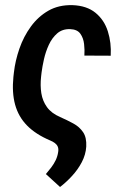

<svg xmlns="http://www.w3.org/2000/svg" viewBox="-20 -559 486 762"><path d="M267.6 -538.6Q324.2 -536.6 358.9 -508.3Q393.6 -480 408 -434.6Q422.4 -389.2 419.4 -337.9L314.9 -338.4Q316.4 -360.4 313.7 -384.3Q311 -408.2 298.8 -425.3Q286.6 -442.4 258.3 -443.4Q227.5 -444.3 207 -426.5Q186.5 -408.7 173.8 -381.1Q161.1 -353.5 154.5 -324Q147.9 -294.4 145 -271.5L143.1 -254.9Q139.2 -220.2 144 -189.2Q148.9 -158.2 166.5 -133.8Q184.1 -109.4 218.3 -94.7Q247.1 -82 271.2 -68.8Q295.4 -55.7 309.8 -34.4Q324.2 -13.2 322.3 22.9Q320.3 54.7 304.7 84.5Q289.1 114.3 265.6 139.6Q242.2 165 218.3 183.1L162.1 131.8Q173.3 118.7 183.6 105.2Q193.8 91.8 201.2 76.4Q208.5 61 210.9 43.9Q212.9 31.2 209.2 22.9Q205.6 14.6 197.8 8.8Q189.9 2.9 179.2 -1.5Q121.6 -25.9 87.4 -60.8Q53.2 -95.7 40 -143.6Q26.9 -191.4 33.2 -253.9L35.2 -271.5Q40.5 -318.4 57.1 -366.2Q73.7 -414.1 102.5 -453.6Q131.3 -493.2 172.1 -516.6Q212.9 -540 267.6 -538.6Z"/></svg>

Font: Roboto Condensed Medium
Style: Italic
Weight: 500
Italic angle: -12°
Designer: Christian Robertson
Foundry: Google
Version: Version 3.0; 2020